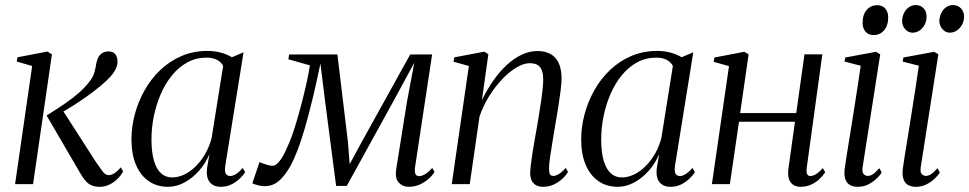

<svg xmlns="http://www.w3.org/2000/svg" viewBox="-20 -727 3826 758"><path d="M39.5 0 107 -466.5 46 -484 49.5 -501 167.5 -523.5 185 -512.5 110.5 0ZM374 10.5Q356.5 10.5 343 5.2Q329.5 0 319 -11.5Q308.5 -23 298.5 -40.5L164 -271Q207.5 -298 239.2 -320Q271 -342 294 -362.8Q317 -383.5 333.5 -405.5Q348.5 -424 353.5 -444Q358.5 -464 360.5 -478.5Q363.5 -493.5 370 -503.8Q376.5 -514 386.5 -519Q396.5 -524 408.5 -524Q427 -524 435.5 -512.5Q444 -501 444 -483.5Q444 -470.5 437 -455.2Q430 -440 416 -424.5Q400.5 -407.5 376.2 -387.2Q352 -367 323.8 -347Q295.5 -327 268 -309.5Q240.5 -292 218.5 -280L223 -298.5L358 -88.5Q370.5 -70 383.2 -52.8Q396 -35.5 408.5 -35.5Q419 -35.5 430.8 -42.5Q442.5 -49.5 457 -66.5L466 -50Q457 -33.5 442.8 -19.8Q428.5 -6 411 2.2Q393.5 10.5 374 10.5Z M869.5 -73.5Q866 -50 871.8 -41Q877.5 -32 889.5 -32Q898.5 -32 911.8 -40Q925 -48 938 -64L948 -47.5Q943 -38.5 929.5 -24.8Q916 -11 896.2 -0.2Q876.5 10.5 851.5 10.5Q822.5 10.5 807.8 -8.2Q793 -27 797.5 -63.5L807 -119Q792.5 -83.5 766.8 -54Q741 -24.5 709 -7Q677 10.5 643.5 10.5Q599.5 10.5 567 -12Q534.5 -34.5 516.8 -76.2Q499 -118 499 -177Q499 -226 512.2 -275.8Q525.5 -325.5 550.8 -370.5Q576 -415.5 612.8 -450.5Q649.5 -485.5 696.5 -505.8Q743.5 -526 799.5 -526Q826.5 -526 851 -519.5Q875.5 -513 895.5 -501L941.5 -520.5ZM861 -467Q853 -482 836.5 -490.8Q820 -499.5 795.5 -499.5Q754 -499.5 719.8 -480.8Q685.5 -462 659 -429.5Q632.5 -397 614.5 -355.2Q596.5 -313.5 587.2 -267.8Q578 -222 578 -176.5Q578 -125.5 588 -92Q598 -58.5 616.2 -42.5Q634.5 -26.5 659 -26.5Q683.5 -26.5 707.5 -38Q731.5 -49.5 752.8 -70.5Q774 -91.5 790.2 -119.8Q806.5 -148 815.5 -182Z M1593.5 10.5Q1570 10.5 1554.2 -6.2Q1538.5 -23 1544.5 -61L1586 -321.5L1615.5 -479.5L1539 -338L1349 7H1307L1263.5 -326.5L1245 -476.5Q1229.5 -400.5 1214.2 -337.8Q1199 -275 1184.5 -224.5Q1170 -174 1155.2 -135.5Q1140.5 -97 1125.5 -70Q1105 -33.5 1081.2 -12.8Q1057.5 8 1022.5 8Q1014.5 8 1004.2 5.8Q994 3.5 986 0.8Q978 -2 976.5 -4L1004.5 -87.5Q1007 -85.5 1016.5 -82Q1026 -78.5 1037.2 -75.5Q1048.5 -72.5 1056 -72.5Q1064.5 -72.5 1073 -79.8Q1081.5 -87 1090 -99.5Q1098.5 -112 1106.2 -128.5Q1114 -145 1121.5 -162.5Q1131.5 -185.5 1143.5 -223.2Q1155.5 -261 1167.2 -305.5Q1179 -350 1188.8 -393Q1198.5 -436 1203.5 -469L1118.5 -493L1121.5 -512H1312L1353.5 -167.5L1360.5 -79L1408.5 -167.5L1599.5 -512H1686L1618.5 -66.5Q1617 -55.5 1618 -47.8Q1619 -40 1623.2 -35.8Q1627.5 -31.5 1634 -31.5Q1644.5 -31.5 1658 -39.2Q1671.5 -47 1686.5 -64L1695.5 -48Q1686 -33 1670.8 -19.8Q1655.5 -6.5 1636 2Q1616.5 10.5 1593.5 10.5Z M1882.5 -331.5Q1903 -374 1928 -409.5Q1953 -445 1981.2 -471Q2009.5 -497 2040 -511.2Q2070.5 -525.5 2102 -525.5Q2148 -525.5 2172.5 -498.5Q2197 -471.5 2197 -416Q2197 -399 2193.2 -369Q2189.5 -339 2183.8 -302.8Q2178 -266.5 2171.5 -230Q2166 -196.5 2160.5 -163.5Q2155 -130.5 2151.2 -104Q2147.5 -77.5 2147.5 -62Q2147.5 -47 2151 -39.8Q2154.5 -32.5 2164 -32.5Q2174 -32.5 2186.2 -39.8Q2198.5 -47 2213.5 -64L2222.5 -48Q2213.5 -33.5 2198.8 -20Q2184 -6.5 2165 2Q2146 10.5 2123 10.5Q2109 10.5 2097.5 4.8Q2086 -1 2079.5 -13.2Q2073 -25.5 2073 -46Q2073.5 -57.5 2075.8 -77.2Q2078 -97 2082 -122.2Q2086 -147.5 2091 -175.8Q2096 -204 2101 -232.5Q2105 -258.5 2109.5 -284.2Q2114 -310 2117.2 -333.8Q2120.5 -357.5 2122.5 -377.8Q2124.5 -398 2124.5 -412.5Q2124.5 -435.5 2119 -449.8Q2113.5 -464 2101.8 -470.8Q2090 -477.5 2070.5 -477.5Q2048 -477.5 2019.8 -461Q1991.5 -444.5 1963.2 -415Q1935 -385.5 1911.2 -347.5Q1887.5 -309.5 1873 -266.5L1834.5 0H1763.5L1831 -466.5L1770.5 -483.5L1773.5 -500.5L1892 -523L1908 -513Z M2645 -73.5Q2641.5 -50 2647.2 -41Q2653 -32 2665 -32Q2674 -32 2687.2 -40Q2700.5 -48 2713.5 -64L2723.5 -47.5Q2718.5 -38.5 2705 -24.8Q2691.5 -11 2671.8 -0.2Q2652 10.5 2627 10.5Q2598 10.5 2583.2 -8.2Q2568.5 -27 2573 -63.5L2582.5 -119Q2568 -83.5 2542.2 -54Q2516.5 -24.5 2484.5 -7Q2452.5 10.5 2419 10.5Q2375 10.5 2342.5 -12Q2310 -34.5 2292.2 -76.2Q2274.5 -118 2274.5 -177Q2274.5 -226 2287.8 -275.8Q2301 -325.5 2326.2 -370.5Q2351.5 -415.5 2388.2 -450.5Q2425 -485.5 2472 -505.8Q2519 -526 2575 -526Q2602 -526 2626.5 -519.5Q2651 -513 2671 -501L2717 -520.5ZM2636.5 -467Q2628.5 -482 2612 -490.8Q2595.5 -499.5 2571 -499.5Q2529.5 -499.5 2495.2 -480.8Q2461 -462 2434.5 -429.5Q2408 -397 2390 -355.2Q2372 -313.5 2362.8 -267.8Q2353.5 -222 2353.5 -176.5Q2353.5 -125.5 2363.5 -92Q2373.5 -58.5 2391.8 -42.5Q2410 -26.5 2434.5 -26.5Q2459 -26.5 2483 -38Q2507 -49.5 2528.2 -70.5Q2549.5 -91.5 2565.8 -119.8Q2582 -148 2591 -182Z M3165 -65Q3162.5 -46.5 3166.8 -39.2Q3171 -32 3178.5 -32Q3188.5 -32 3201 -39Q3213.5 -46 3228 -63.5L3238 -47Q3228.5 -32.5 3214.2 -19.2Q3200 -6 3181.2 2.2Q3162.5 10.5 3140.5 10.5Q3124.5 10.5 3112.5 3.2Q3100.5 -4 3095 -19.8Q3089.5 -35.5 3092.5 -60L3118.5 -246.5H2897.5L2861.5 0H2790.5L2858 -466L2797.5 -483L2800.5 -500L2918.5 -522.5L2935.5 -512.5L2902 -280.5H3123.5L3156 -512.5H3226.5Z M3366 10.5Q3348.5 10.5 3335.8 3.5Q3323 -3.5 3317.2 -19.8Q3311.5 -36 3315 -63Q3316.5 -75.5 3321.8 -108Q3327 -140.5 3334.2 -185.5Q3341.5 -230.5 3349.5 -281Q3357.5 -331.5 3365 -380Q3372.5 -428.5 3378 -467.5L3314 -484L3317 -500L3438.5 -522.5L3455 -512.5L3385.5 -67Q3382.5 -47 3389.8 -39.8Q3397 -32.5 3405 -32.5Q3415 -32.5 3425 -38.5Q3435 -44.5 3451.5 -63L3461 -46Q3452.5 -32.5 3438.5 -19.8Q3424.5 -7 3406.2 1.8Q3388 10.5 3366 10.5ZM3429 -588.5Q3408.5 -588.5 3397 -602Q3385.5 -615.5 3385.5 -636Q3385.5 -669.5 3401.8 -688Q3418 -706.5 3443 -706.5Q3464 -706.5 3475.2 -693Q3486.5 -679.5 3486.5 -659Q3486.5 -626 3470.2 -607.2Q3454 -588.5 3429 -588.5Z M3595.5 10.5Q3578 10.5 3565.2 3.5Q3552.5 -3.5 3546.8 -19.8Q3541 -36 3544.5 -63Q3546 -75.5 3551.2 -108Q3556.5 -140.5 3563.8 -185.5Q3571 -230.5 3579 -281Q3587 -331.5 3594.5 -380Q3602 -428.5 3607.5 -467.5L3543.5 -484L3546.5 -500L3668 -522.5L3684.5 -512.5L3615 -67Q3612 -47 3619.2 -39.8Q3626.5 -32.5 3634.5 -32.5Q3644.5 -32.5 3654.5 -38.5Q3664.5 -44.5 3681 -63L3690.5 -46Q3682 -32.5 3668 -19.8Q3654 -7 3635.8 1.8Q3617.5 10.5 3595.5 10.5ZM3582 -598Q3566 -598 3553.5 -611.8Q3541 -625.5 3541.5 -645.5Q3542.5 -664 3550 -677.8Q3557.5 -691.5 3569.5 -699.2Q3581.5 -707 3594.5 -707Q3615 -707 3626.8 -693.8Q3638.5 -680.5 3638 -661Q3638 -643.5 3630.2 -629Q3622.5 -614.5 3610 -606.2Q3597.5 -598 3582 -598ZM3729.5 -598Q3713 -598 3700.5 -612.2Q3688 -626.5 3688.5 -645.5Q3689.5 -663 3696.8 -677Q3704 -691 3715.8 -699Q3727.5 -707 3741.5 -707Q3762.5 -707 3774.5 -693.2Q3786.5 -679.5 3786 -661.5Q3786 -643.5 3778 -629.2Q3770 -615 3757.5 -606.5Q3745 -598 3729.5 -598Z"/></svg>

Font: Merriweather 120pt Light
Style: Italic
Weight: 300
Italic angle: -7.8°
Version: Version 2.101